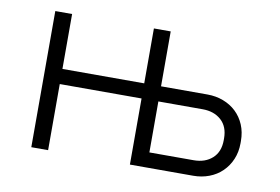

<svg xmlns="http://www.w3.org/2000/svg" viewBox="-59 -581 983 675"><g transform="rotate(10 432.5 -243.0)"><path d="M500 -236V-54H658Q699 -54 724.5 -77Q750 -100 750 -142V-148Q750 -190 724.5 -213Q699 -236 658 -236ZM666 -290Q696 -290 722.5 -280Q749 -270 768.5 -251.5Q788 -233 799 -207Q810 -181 810 -149V-141Q810 -110 799 -84Q788 -58 768.5 -39Q749 -20 722.5 -10Q696 0 666 0H440V-236H148V0H88V-486H148V-290H440V-486H500V-290Z"/></g></svg>

Font: Space Grotesk Light
Style: Regular
Weight: 300
Designer: Florian Karsten
Foundry: Florian Karsten
Version: Version 2.000